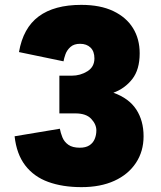

<svg xmlns="http://www.w3.org/2000/svg" viewBox="-20 -762 663 789"><path d="M315 7Q237 7 178 -14.5Q119 -36 83.5 -82.5Q48 -129 40 -202L226 -233Q229 -216 236.5 -197.5Q244 -179 261 -167Q278 -155 308 -155Q332 -155 347 -164.5Q362 -174 369 -190.5Q376 -207 376 -226Q376 -251 355 -273.5Q334 -296 290 -296H224V-451H275Q310 -451 339 -469Q368 -487 368 -522Q368 -551 352 -566.5Q336 -582 309 -582Q284 -582 269.5 -569Q255 -556 249 -539Q243 -522 241 -510L58 -548Q75 -647 139 -694.5Q203 -742 314 -742Q392 -742 445.5 -716.5Q499 -691 526.5 -646.5Q554 -602 554 -543Q554 -476 523.5 -437Q493 -398 446 -381Q510 -358 540 -312Q570 -266 570 -202Q570 -140 538.5 -92.5Q507 -45 450 -19Q393 7 315 7Z"/></svg>

Font: Parkinsans Light ExtraBold
Style: Regular
Weight: 800
Version: Version 1.000